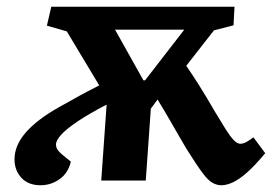

<svg xmlns="http://www.w3.org/2000/svg" viewBox="-20 -535 806 569"><path d="M672 -460 614 -445 532 -340Q550 -314 570.5 -281.5Q591 -249 617 -204Q635 -174 648.5 -152.5Q662 -131 672.5 -120Q683 -109 692 -109Q701 -109 710 -114Q719 -119 731 -128L766 -81Q737 -46 713.5 -25Q690 -4 671 5Q652 14 636 14Q623 14 610 7Q597 0 579.5 -23.5Q562 -47 532 -95Q524 -109 513 -127.5Q502 -146 490.5 -166.5Q479 -187 467.5 -206Q456 -225 447 -240L427 -213L412 0H280L296 -225Q244 -198 210.5 -175.5Q177 -153 161.5 -136Q146 -119 146 -107Q146 -99 149.5 -93Q153 -87 163 -78L190 -56Q182 -22 156.5 -4Q131 14 100 14Q64 14 43.5 -8Q23 -30 23 -63Q23 -104 56.5 -142.5Q90 -181 156 -218Q180 -231 200 -242.5Q220 -254 238.5 -263.5Q257 -273 274 -282L178 -442L119 -459L132 -515H675ZM405 -297H410L526 -447H321Z"/></svg>

Font: Literata
Style: Bold Italic
Weight: 700
Italic angle: -2°
Designer: Latin by Veronika Burian and Jose Scaglione. Greek by Irene Vlachou. Cyrillic by Vera Evstafieva
Foundry: TypeTogether
Version: Version 3.103;gftools[0.9.29]